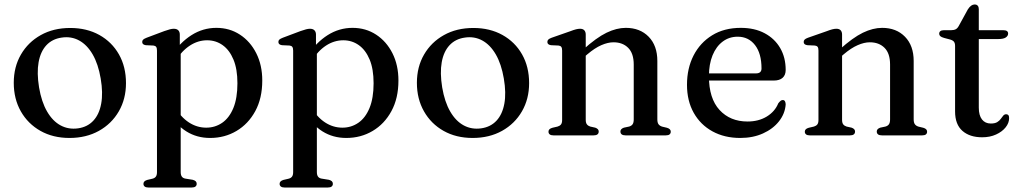

<svg xmlns="http://www.w3.org/2000/svg" viewBox="-20 -605 4560 858"><path d="M294 -480Q367.5 -480 423.8 -448.8Q480 -417.5 511.5 -362Q543 -306.5 543 -233.5Q543 -163 511 -107.5Q479 -52 422 -20.2Q365 11.5 290.5 11.5Q217 11.5 161 -20Q105 -51.5 73.2 -107.2Q41.5 -163 41.5 -235Q41.5 -306 73.5 -361.2Q105.5 -416.5 162.2 -448.2Q219 -480 294 -480ZM329 -31.5Q371 -37.5 397.2 -65.8Q423.5 -94 432.2 -141.8Q441 -189.5 430 -254Q419 -319 394 -362Q369 -405 333.5 -424.2Q298 -443.5 255.5 -437Q213.5 -431 187.2 -402.8Q161 -374.5 152.5 -327Q144 -279.5 154.5 -214.5Q165.5 -149.5 190.5 -106.5Q215.5 -63.5 251 -44.5Q286.5 -25.5 329 -31.5Z M783.5 -450.5V-389.5L787.5 -380.5V163.5Q787.5 177 792.5 184Q797.5 191 807.5 193L841.5 198.5Q850.5 201 854.8 205.2Q859 209.5 859 216.5Q859 224 853.5 228.5Q848 233 836 233H643.5Q632 233 626.5 228.5Q621 224 621 216.5Q621 210 625.2 205.8Q629.5 201.5 638 199L661.5 193.5Q671.5 191 676.5 184.2Q681.5 177.5 681.5 164V-379Q681.5 -390.5 677.8 -395.5Q674 -400.5 665.5 -401.5L631.5 -403Q623 -404.5 619.2 -408Q615.5 -411.5 615.5 -417.5Q615.5 -424 619.8 -428Q624 -432 635.5 -436.5L714 -466Q729.5 -471.5 739.2 -474Q749 -476.5 756.5 -476.5Q770 -476.5 776.8 -469.5Q783.5 -462.5 783.5 -450.5ZM762.5 -331 746 -357Q784.5 -415.5 835.8 -448Q887 -480.5 947 -480.5Q1006 -480.5 1052.2 -450.2Q1098.5 -420 1125.2 -367Q1152 -314 1152 -245Q1152 -166 1120.8 -108.5Q1089.5 -51 1036.8 -19.8Q984 11.5 919 11.5Q859.5 11.5 812.8 -17.8Q766 -47 737.5 -101L762 -126.5Q788 -81.5 824 -58Q860 -34.5 901.5 -34.5Q941 -34.5 972.8 -56.2Q1004.5 -78 1022.8 -122.2Q1041 -166.5 1041 -233Q1041 -296.5 1023.2 -339Q1005.5 -381.5 975 -403.2Q944.5 -425 905.5 -425Q865 -425 828.8 -401.5Q792.5 -378 762.5 -331Z M1392 -450.5V-389.5L1396 -380.5V163.5Q1396 177 1401 184Q1406 191 1416 193L1450 198.5Q1459 201 1463.2 205.2Q1467.5 209.5 1467.5 216.5Q1467.5 224 1462 228.5Q1456.5 233 1444.5 233H1252Q1240.5 233 1235 228.5Q1229.5 224 1229.5 216.5Q1229.5 210 1233.8 205.8Q1238 201.5 1246.5 199L1270 193.5Q1280 191 1285 184.2Q1290 177.5 1290 164V-379Q1290 -390.5 1286.2 -395.5Q1282.5 -400.5 1274 -401.5L1240 -403Q1231.5 -404.5 1227.8 -408Q1224 -411.5 1224 -417.5Q1224 -424 1228.2 -428Q1232.5 -432 1244 -436.5L1322.5 -466Q1338 -471.5 1347.8 -474Q1357.5 -476.5 1365 -476.5Q1378.5 -476.5 1385.2 -469.5Q1392 -462.5 1392 -450.5ZM1371 -331 1354.5 -357Q1393 -415.5 1444.2 -448Q1495.5 -480.5 1555.5 -480.5Q1614.5 -480.5 1660.8 -450.2Q1707 -420 1733.8 -367Q1760.5 -314 1760.5 -245Q1760.5 -166 1729.2 -108.5Q1698 -51 1645.2 -19.8Q1592.5 11.5 1527.5 11.5Q1468 11.5 1421.2 -17.8Q1374.5 -47 1346 -101L1370.5 -126.5Q1396.5 -81.5 1432.5 -58Q1468.5 -34.5 1510 -34.5Q1549.5 -34.5 1581.2 -56.2Q1613 -78 1631.2 -122.2Q1649.5 -166.5 1649.5 -233Q1649.5 -296.5 1631.8 -339Q1614 -381.5 1583.5 -403.2Q1553 -425 1514 -425Q1473.5 -425 1437.2 -401.5Q1401 -378 1371 -331Z M2095.5 -480Q2169 -480 2225.2 -448.8Q2281.5 -417.5 2313 -362Q2344.5 -306.5 2344.5 -233.5Q2344.5 -163 2312.5 -107.5Q2280.5 -52 2223.5 -20.2Q2166.5 11.5 2092 11.5Q2018.5 11.5 1962.5 -20Q1906.5 -51.5 1874.8 -107.2Q1843 -163 1843 -235Q1843 -306 1875 -361.2Q1907 -416.5 1963.8 -448.2Q2020.5 -480 2095.5 -480ZM2130.5 -31.5Q2172.5 -37.5 2198.8 -65.8Q2225 -94 2233.8 -141.8Q2242.5 -189.5 2231.5 -254Q2220.5 -319 2195.5 -362Q2170.5 -405 2135 -424.2Q2099.5 -443.5 2057 -437Q2015 -431 1988.8 -402.8Q1962.5 -374.5 1954 -327Q1945.5 -279.5 1956 -214.5Q1967 -149.5 1992 -106.5Q2017 -63.5 2052.5 -44.5Q2088 -25.5 2130.5 -31.5Z M2597.5 -450.5V-69.5Q2597.5 -56 2602.8 -49.2Q2608 -42.5 2617.5 -39.5L2640 -34.5Q2655.5 -29 2655.5 -17.5Q2655.5 0 2632.5 0H2453.5Q2442 0 2436.5 -4.5Q2431 -9 2431 -16.5Q2431 -23 2435.2 -27.2Q2439.5 -31.5 2448.5 -34L2472 -39.5Q2482 -42.5 2487 -49Q2492 -55.5 2492 -69V-379Q2492 -390.5 2488.2 -395.5Q2484.5 -400.5 2476 -401.5L2442 -403Q2433.5 -404.5 2429.8 -408Q2426 -411.5 2426 -417.5Q2426 -424 2430.2 -428.2Q2434.5 -432.5 2445.5 -436.5L2528.5 -465.5Q2544 -471.5 2554 -474Q2564 -476.5 2572 -476.5Q2585 -476.5 2591.2 -469.5Q2597.5 -462.5 2597.5 -450.5ZM2583.5 -344 2563.5 -364 2585.5 -383Q2645.5 -437 2690.5 -458.8Q2735.5 -480.5 2776.5 -480.5Q2840 -480.5 2878.8 -440.8Q2917.5 -401 2917.5 -332.5V-71.5Q2917.5 -56.5 2923.2 -49.2Q2929 -42 2939.5 -39L2960.5 -34Q2969 -31.5 2973.2 -27.2Q2977.5 -23 2977.5 -16.5Q2977.5 -9 2972.2 -4.5Q2967 0 2955 0H2776Q2752.5 0 2752.5 -17.5Q2752.5 -29 2768 -34.5L2791.5 -39.5Q2802 -42.5 2807 -49.8Q2812 -57 2812 -71.5V-316.5Q2812 -366.5 2787.2 -391.2Q2762.5 -416 2721.5 -416Q2696.5 -416 2667.2 -403.2Q2638 -390.5 2605 -362.5Z M3491 -292.5Q3491 -269.5 3477.2 -257.2Q3463.5 -245 3437.5 -245H3117.5V-277H3358Q3383 -277 3383 -299Q3383 -366 3354 -403.5Q3325 -441 3276.5 -441Q3238.5 -441 3209.5 -419.2Q3180.5 -397.5 3164.2 -357.8Q3148 -318 3148 -264.5Q3148 -165 3195.5 -113.5Q3243 -62 3320.5 -62Q3370 -62 3406.5 -84.2Q3443 -106.5 3458 -143.5Q3464.5 -151.5 3468.8 -154.8Q3473 -158 3478 -158Q3485 -158 3488 -152Q3491 -146 3491 -138Q3488 -97 3461.2 -63Q3434.5 -29 3389.8 -8.8Q3345 11.5 3288 11.5Q3217.5 11.5 3163.8 -18Q3110 -47.5 3080 -101Q3050 -154.5 3050 -226Q3050 -299.5 3079.2 -356.8Q3108.5 -414 3162.2 -447.2Q3216 -480.5 3290.5 -480.5Q3352 -480.5 3397 -456.5Q3442 -432.5 3466.5 -390.2Q3491 -348 3491 -292.5Z M3743 -450.5V-69.5Q3743 -56 3748.2 -49.2Q3753.5 -42.5 3763 -39.5L3785.5 -34.5Q3801 -29 3801 -17.5Q3801 0 3778 0H3599Q3587.5 0 3582 -4.5Q3576.5 -9 3576.5 -16.5Q3576.5 -23 3580.8 -27.2Q3585 -31.5 3594 -34L3617.5 -39.5Q3627.5 -42.5 3632.5 -49Q3637.5 -55.5 3637.5 -69V-379Q3637.5 -390.5 3633.8 -395.5Q3630 -400.5 3621.5 -401.5L3587.5 -403Q3579 -404.5 3575.2 -408Q3571.5 -411.5 3571.5 -417.5Q3571.5 -424 3575.8 -428.2Q3580 -432.5 3591 -436.5L3674 -465.5Q3689.5 -471.5 3699.5 -474Q3709.5 -476.5 3717.5 -476.5Q3730.5 -476.5 3736.8 -469.5Q3743 -462.5 3743 -450.5ZM3729 -344 3709 -364 3731 -383Q3791 -437 3836 -458.8Q3881 -480.5 3922 -480.5Q3985.5 -480.5 4024.2 -440.8Q4063 -401 4063 -332.5V-71.5Q4063 -56.5 4068.8 -49.2Q4074.5 -42 4085 -39L4106 -34Q4114.5 -31.5 4118.8 -27.2Q4123 -23 4123 -16.5Q4123 -9 4117.8 -4.5Q4112.5 0 4100.5 0H3921.5Q3898 0 3898 -17.5Q3898 -29 3913.5 -34.5L3937 -39.5Q3947.5 -42.5 3952.5 -49.8Q3957.5 -57 3957.5 -71.5V-316.5Q3957.5 -366.5 3932.8 -391.2Q3908 -416 3867 -416Q3842 -416 3812.8 -403.2Q3783.5 -390.5 3750.5 -362.5Z M4225.5 -428.5 4199 -435.5Q4186.5 -439 4181.8 -443.5Q4177 -448 4177 -454Q4177 -462 4182.5 -466Q4188 -470 4197.5 -470H4229Q4242.5 -470 4250.8 -474.2Q4259 -478.5 4265 -490L4305 -563Q4312.5 -574.5 4320 -579.8Q4327.5 -585 4335.5 -585Q4344.5 -585 4349.2 -579.5Q4354 -574 4354 -564.5V-124Q4354 -89.5 4368.2 -71.2Q4382.5 -53 4407.5 -53Q4426 -53 4436.2 -59.2Q4446.5 -65.5 4452.2 -73.8Q4458 -82 4463.2 -88.2Q4468.5 -94.5 4476.5 -94.5Q4482.5 -94.5 4486 -90.5Q4489.5 -86.5 4489.5 -77Q4489.5 -55.5 4474 -36Q4458.5 -16.5 4431.2 -4Q4404 8.5 4369 8.5Q4313.5 8.5 4280.8 -20.2Q4248 -49 4248 -107V-399.5Q4248 -412 4243 -418.5Q4238 -425 4225.5 -428.5ZM4306.5 -430.5V-470H4464Q4474.5 -470 4479.8 -466.2Q4485 -462.5 4485 -455Q4485 -444.5 4474.5 -437.5Q4464 -430.5 4441 -430.5Z"/></svg>

Font: Fraunces 11pt
Style: Regular
Weight: 400
Version: Version 1.000;[b76b70a41]